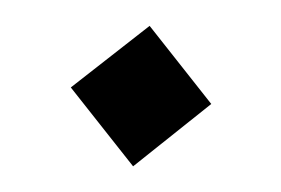

<svg xmlns="http://www.w3.org/2000/svg" viewBox="-30 -206 399 273"><g transform="rotate(5 169.5 -69.5)"><path d="M174 -170 271 -67 168 31 70 -73Z"/></g></svg>

Font: GFS Complutum
Style: Regular
Weight: 400
Designer: George D. Matthiopoulos
Foundry: George D. Matthiopoulos
Version: Version 1.000